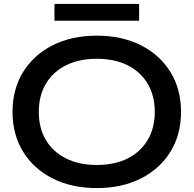

<svg xmlns="http://www.w3.org/2000/svg" viewBox="-20 -946 988 980"><path d="M474 14Q346 14 249 -35Q152 -84 98 -171.5Q44 -259 44 -375Q44 -491 98 -578.5Q152 -666 249 -715Q346 -764 474 -764Q602 -764 699 -715Q796 -666 850 -578.5Q904 -491 904 -375Q904 -259 850 -171.5Q796 -84 699 -35Q602 14 474 14ZM474 -104Q565 -104 631 -137Q697 -170 733.5 -231Q770 -292 770 -375Q770 -458 733.5 -519Q697 -580 631 -613Q565 -646 474 -646Q384 -646 317.5 -613Q251 -580 214.5 -519Q178 -458 178 -375Q178 -292 214.5 -231Q251 -170 317.5 -137Q384 -104 474 -104ZM258 -840V-926H690V-840Z"/></svg>

Font: Unbounded
Style: Regular
Weight: 400
Designer: Luke Prowse, Jean-Baptiste Morizot, Fátima Lázaro, Florian Runge
Foundry: NaN
Version: Version 1.701;gftools[0.9.28.dev5+ged2979d]